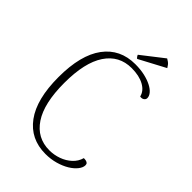

<svg xmlns="http://www.w3.org/2000/svg" viewBox="-248 -957 1077 1077"><g transform="rotate(45 290.5 -419.0)"><path d="M524 -102Q524 -84 508 -63.5Q492 -43 464 -26Q436 -9 399 1.5Q362 12 320 12Q201 12 134 -79Q67 -170 67 -345Q67 -520 134 -610.5Q201 -701 321 -701Q362 -701 395 -693.5Q428 -686 452.5 -673.5Q477 -661 490 -645.5Q503 -630 503 -614Q503 -603 493 -596Q483 -589 468 -592Q460 -628 421 -649.5Q382 -671 322 -671Q223 -671 168 -588.5Q113 -506 113 -345Q113 -183 168 -100.5Q223 -18 321 -18Q358 -18 393 -30.5Q428 -43 454 -67Q480 -91 489 -124Q499 -124 506 -122.5Q513 -121 518.5 -116.5Q524 -112 524 -102ZM463 -812 307 -729Q303 -731 298.5 -737.5Q294 -744 293 -748L424 -850Q431 -846 439 -840.5Q447 -835 452.5 -827.5Q458 -820 463 -812Z"/></g></svg>

Font: Arima Thin ExtraLight
Style: Regular
Weight: 250
Version: Version 1.100